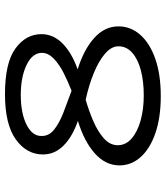

<svg xmlns="http://www.w3.org/2000/svg" viewBox="34 -706 681 790"><g transform="rotate(-90 375.0 -310.5)"><path d="M375 10Q287 10 223 -12Q159 -34 124.5 -72.5Q90 -111 90 -160Q90 -217 139 -261Q188 -305 273 -331Q209 -353 172 -389.5Q135 -426 135 -475Q135 -542 197 -586.5Q259 -631 383 -631Q512 -631 571 -588Q630 -545 630 -481Q630 -432 591.5 -394Q553 -356 485 -332Q566 -307 614 -264Q662 -221 662 -164Q662 -113 626.5 -73.5Q591 -34 527 -12Q463 10 375 10ZM397 -357Q433 -371 469 -389Q505 -407 529 -430Q553 -453 553 -479Q553 -518 503.5 -542Q454 -566 380 -566Q305 -566 258 -542.5Q211 -519 211 -482Q210 -450 237.5 -428.5Q265 -407 307.5 -390.5Q350 -374 397 -357ZM378 -60Q436 -60 481.5 -72Q527 -84 553.5 -107.5Q580 -131 580 -164Q580 -193 550 -219Q520 -245 470 -265.5Q420 -286 360 -299Q315 -286 272 -267.5Q229 -249 201 -224Q173 -199 173 -167Q173 -134 200.5 -110Q228 -86 274.5 -73Q321 -60 378 -60Z"/></g></svg>

Font: Inconsolata ExtraExpanded
Style: Regular
Weight: 400
Width: 8
Monospace: yes
Designer: Raph Levien, Cyreal, Brenton Simpson
Foundry: Raph Levien, Cyreal, Google
Version: Version 3.000; ttfautohint (v1.8.2.53-6de2)